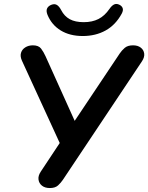

<svg xmlns="http://www.w3.org/2000/svg" viewBox="-20 -942 749 970"><path d="M232 8Q207 8 192 -4Q177 -16 174.5 -35Q172 -54 186 -75L292 -235L293 -195L91 -635Q81 -657 86 -674.5Q91 -692 107.5 -702.5Q124 -713 146 -713Q175 -713 187.5 -696.5Q200 -680 210 -658L367 -310H343L585 -672Q595 -687 610 -700Q625 -713 652 -713Q676 -713 691 -701.5Q706 -690 708.5 -671.5Q711 -653 697 -632L298 -34Q288 -19 273.5 -5.5Q259 8 232 8ZM398 -760Q333 -760 287 -788Q241 -816 220 -867Q212 -887 218 -899.5Q224 -912 240 -918Q256 -924 267.5 -917Q279 -910 289 -891Q305 -860 332.5 -845Q360 -830 403 -830Q446 -830 477.5 -846Q509 -862 533 -897Q544 -913 555.5 -919Q567 -925 581 -919Q595 -913 599.5 -901.5Q604 -890 595 -873Q564 -816 513.5 -788Q463 -760 398 -760Z"/></svg>

Font: Nunito Variable Extra Light
Style: Italic
Weight: 200
Italic angle: -9°
Designer: Vernon Adams
Foundry: Vernon Adams
Version: Version 3.602